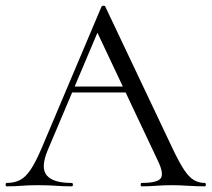

<svg xmlns="http://www.w3.org/2000/svg" viewBox="-23 -657 746 677"><path d="M213.2 -331 228.2 -351.8H434.2L441.2 -331ZM698.6 -12Q702.8 -12 702.8 -6Q702.8 0 698.6 0Q670.2 0 640.1 -2Q610 -4 582.4 -4Q550.8 -4 527.8 -2Q504.8 0 477 0Q473 0 473 -6Q473 -12 477 -12Q530 -12 542.9 -27.3Q555.8 -42.6 535.6 -86L314.2 -555L339.2 -585.8L145 -126.8Q119.6 -66 141.6 -39Q163.6 -12 229.2 -12Q234.2 -12 234.2 -6Q234.2 0 229.2 0Q199.2 0 174.2 -2Q149.2 -4 111.2 -4Q75.4 -4 53.5 -2Q31.6 0 0.8 0Q-3.2 0 -3.2 -6Q-3.2 -12 0.8 -12Q27.8 -12 47.7 -22.3Q67.6 -32.6 85.5 -59.5Q103.4 -86.4 124.4 -136L335 -633.8Q336.8 -636.8 342 -636.9Q347.2 -637 348.2 -633.8L583.8 -137Q607 -87.6 624.9 -60.1Q642.8 -32.6 660.3 -22.3Q677.8 -12 698.6 -12Z"/></svg>

Font: Cormorant Light
Style: Regular
Weight: 300
Designer: Christian Thalmann (Catharsis Fonts)
Foundry: Catharsis Fonts
Version: Version 4.000